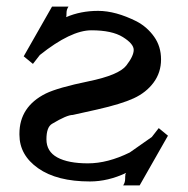

<svg xmlns="http://www.w3.org/2000/svg" viewBox="-20 -542 570 583"><path d="M101 -375 80 -348 52 -371 138 -522H188Q182 -513 182 -503.5Q182 -494 181 -490Q225 -509 278 -509Q331 -509 395 -477Q427 -460 448 -430.5Q469 -401 469 -361.5Q469 -322 446.5 -291.5Q424 -261 386 -243.5Q348 -226 275 -209.5Q202 -193 201 -193Q183 -193 138 -166Q121 -156 121 -119Q121 -82 154 -64Q187 -46 247 -46Q307 -46 374 -79L441 -126L462 -153L490 -130L404 21H354Q360 12 360 1.5Q360 -9 361 -12H360L362 -15L363 -17Q308 9 253 9Q153 9 96 -31Q39 -71 39 -133V-136Q39 -218 119 -258Q156 -276 248.5 -295Q341 -314 363.5 -343Q386 -372 386 -390.5Q386 -409 353 -429.5Q320 -450 257.5 -450Q195 -450 101 -375Z"/></svg>

Font: Sawarabi Mincho
Style: Regular
Weight: 400
Version: Version 1.00